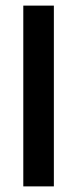

<svg xmlns="http://www.w3.org/2000/svg" viewBox="-20 -664 275 684"><path d="M63 0V-644H171.9V0Z"/></svg>

Font: Kanit
Style: Regular
Weight: 400
Designer: Katatrad Team
Foundry: CadsonDemak
Version: Version 1.000;PS 001.000;hotconv 1.0.88;makeotf.lib2.5.64775